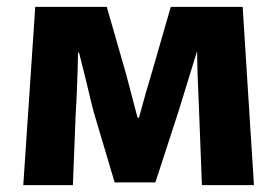

<svg xmlns="http://www.w3.org/2000/svg" viewBox="-20 -513 809 561"><path d="M348 -298 382 -169H386Q407 -247 426 -309L479 -493H689L722 28H570L562 -180Q556 -312 556 -361H555L503 -192L434 20H315L254 -185Q247 -211 233 -271Q211 -359 211 -359H208Q206 -256 201 -178L193 28H48L83 -493H292Z"/></svg>

Font: Gmarket Sans TTF Bold
Style: Regular
Weight: 700
Designer: Creative Director : Sungho Lee; Art Director : Kiwoong Choi; Project Manager : Sori Yang, Jongwook Yoon; Font Designer :
Foundry: Sandoll Inc.
Version: Version 1.000;hotconv 1.0.109;makeotfexe 2.5.65596